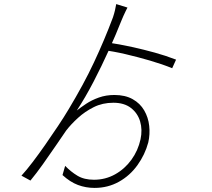

<svg xmlns="http://www.w3.org/2000/svg" viewBox="-20 -860 1040 940"><path d="M540 -395Q593 -395 629.5 -374.5Q666 -354 686 -319.5Q706 -285 710.5 -244Q715 -203 706 -163Q690 -103 653 -51.5Q616 0 562 30Q508 60 443 60Q400 60 361.5 45.5Q323 31 286 -3L299 -48Q327 -19 359.5 0.5Q392 20 440 20Q496 20 543.5 -6.5Q591 -33 623.5 -78Q656 -123 668 -178Q678 -225 666 -265.5Q654 -306 621 -331.5Q588 -357 535 -357Q482 -357 439 -335.5Q396 -314 362 -283Q328 -252 304 -221Q282 -189 252 -145Q222 -101 190 -56Q158 -11 129 24L85 0Q109 -26 139.5 -66Q170 -106 202 -152Q234 -198 264 -243Q294 -288 316 -325Q352 -385 383 -442Q414 -499 440 -554.5Q466 -610 489 -664.5Q512 -719 533 -775Q539 -793 543 -810Q547 -827 549 -840L604 -823Q600 -815 594.5 -804Q589 -793 584 -781.5Q579 -770 574 -758Q548 -692 513 -614.5Q478 -537 438 -460Q398 -383 356 -319Q375 -334 402 -352Q429 -370 464 -382.5Q499 -395 540 -395ZM483 -615 495 -654Q568 -643 626.5 -630Q685 -617 737.5 -602.5Q790 -588 842 -568L823 -526Q774 -546 714 -563.5Q654 -581 594 -595Q534 -609 483 -615Z"/></svg>

Font: Noto Sans SC Thin ExtraLight
Style: Regular
Weight: 250
Version: Version 2.004-H2;hotconv 1.0.118;makeotfexe 2.5.65603